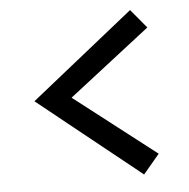

<svg xmlns="http://www.w3.org/2000/svg" viewBox="-44 -654 602 612"><g transform="rotate(-5 257.5 -348.0)"><path d="M393 -85 65 -348 394 -611 444 -551 184 -349 445 -147Z"/></g></svg>

Font: Red Hat Display Medium
Style: Regular
Weight: 500
Designer: Pentagram / MCKL
Foundry: Pentagram / MCKL
Version: Version 1.005; Red Hat Display Medium